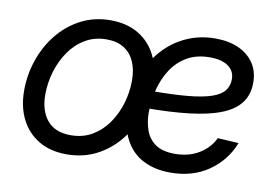

<svg xmlns="http://www.w3.org/2000/svg" viewBox="-63 -635 1075 749"><g transform="rotate(10 474.0 -261.0)"><path d="M239.7 11.7Q175.8 11.7 129.9 -15.4Q84 -42.5 59.1 -91.3Q34.2 -140.1 34.2 -205.1Q34.2 -267.1 54.2 -325.9Q74.2 -384.8 111.8 -431.4Q149.4 -478 202.1 -505.6Q254.9 -533.2 319.8 -533.2Q383.8 -533.2 429.9 -505.9Q476.1 -478.5 500.7 -429.2Q525.4 -379.9 525.4 -314.5Q525.4 -252 505.4 -193.4Q485.4 -134.8 447.5 -88.4Q409.7 -42 357.2 -15.1Q304.7 11.7 239.7 11.7ZM242.2 -64.5Q291 -64.5 328.1 -86.4Q365.2 -108.4 390.6 -145.3Q416 -182.1 429 -226.6Q441.9 -271 441.9 -315.9Q441.9 -358.9 427.7 -390.6Q413.6 -422.4 386 -439.7Q358.4 -457 317.4 -457Q270 -457 232.9 -435.1Q195.8 -413.1 170.4 -376.5Q145 -339.8 131.6 -294.9Q118.2 -250 118.2 -203.6Q118.2 -140.1 149.4 -102.3Q180.7 -64.5 242.2 -64.5ZM650.4 11.7Q589.4 11.7 543 -12Q496.6 -35.6 470.9 -84.7Q445.3 -133.8 445.3 -208.5Q445.3 -280.3 467.3 -340.1Q489.3 -399.9 528.6 -443.4Q567.9 -486.8 620.4 -510.5Q672.9 -534.2 734.4 -534.2Q787.1 -534.2 826.2 -516.8Q865.2 -499.5 887.2 -467Q909.2 -434.6 909.2 -389.2Q909.2 -342.3 884.8 -309.8Q860.4 -277.3 810.8 -257.6Q761.2 -237.8 685.3 -228.8Q609.4 -219.7 506.3 -219.7L518.1 -289.1Q607.4 -289.1 666.7 -294.7Q726.1 -300.3 760.7 -312.3Q795.4 -324.2 810.1 -343.3Q824.7 -362.3 824.7 -388.7Q824.7 -420.9 799.1 -439.5Q773.4 -458 725.6 -458Q673.3 -458 635.7 -436Q598.1 -414.1 574.5 -377.4Q550.8 -340.8 539.3 -295.9Q527.8 -251 527.8 -204.6Q527.8 -168 539.1 -135.5Q550.3 -103 578.1 -83.3Q606 -63.5 655.3 -63.5Q710.9 -63.5 751.5 -88.4Q792 -113.3 810.5 -152.8L893.6 -147.9Q865.7 -76.2 802.2 -32.2Q738.8 11.7 650.4 11.7Z"/></g></svg>

Font: Inter 28pt
Style: Italic
Weight: 400
Italic angle: -9.3988°
Designer: Rasmus Andersson
Foundry: rsms
Version: Version 4.001;git-66647c0bb